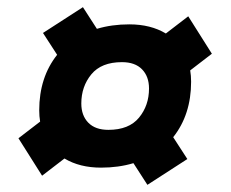

<svg xmlns="http://www.w3.org/2000/svg" viewBox="-20 -529 644 536"><path d="M31.5 -143 92 -189.5Q89.5 -204.5 89.5 -221Q89.5 -313 139.5 -376L100 -437L211.5 -509L250.5 -448.5Q292 -461 341 -461Q400.5 -461 443 -435.5L505.5 -483.5L571.5 -379L511 -332.5Q513.5 -317.5 513.5 -301Q513.5 -209 463.5 -146L503 -85L391.5 -13L352.5 -73.5Q311 -61 262 -61Q202.5 -61 160 -86.5L97.5 -38.5ZM282.5 -166.5Q340 -166.5 368 -200.5Q396 -234.5 396 -282Q396 -315.5 376.5 -335.5Q357 -355.5 320.5 -355.5Q263 -355.5 235 -321.5Q207 -287.5 207 -240Q207 -206.5 226.5 -186.5Q246 -166.5 282.5 -166.5Z"/></svg>

Font: Newsreader Caption ExtraBold
Style: Italic
Weight: 800
Italic angle: -17°
Designer: Hugues Gentile
Foundry: Production Type
Version: Version 1.001